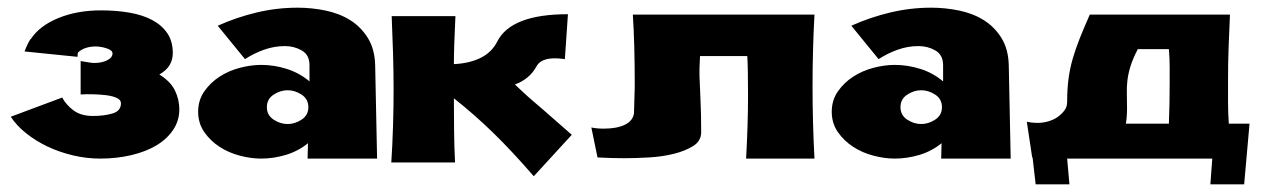

<svg xmlns="http://www.w3.org/2000/svg" viewBox="-20 -413 3297 500"><path d="M44 -279Q48 -290 52.5 -299Q57 -308 60 -312V-311Q83 -346 132 -366Q181 -386 243 -386Q283 -386 317.5 -380Q352 -374 377 -360.5Q402 -347 416 -326Q430 -305 430 -275Q430 -258 422 -244Q414 -230 395 -219Q424 -201 435.5 -177.5Q447 -154 447 -128Q447 -99 431 -75Q415 -51 387.5 -34.5Q360 -18 322 -9Q284 0 241 0Q205 0 169.5 -8.5Q134 -17 103.5 -31.5Q73 -46 48 -66Q23 -86 8 -109L142 -159Q152 -140 171.5 -125.5Q191 -111 222 -111Q251 -111 273 -117.5Q295 -124 295 -144Q295 -153 284 -158Q273 -163 257 -165Q241 -167 222.5 -167.5Q204 -168 190 -167V-254Q202 -252 211 -250.5Q220 -249 225 -249Q245 -249 259 -256Q273 -263 273 -274Q273 -282 258 -287Q243 -292 229 -292Q215 -292 203 -288Q191 -284 183 -276Q182 -275 182 -265Z M729 -178Q710 -178 692.5 -166.5Q675 -155 675 -134Q675 -113 692.5 -101.5Q710 -90 729 -90Q748 -90 765.5 -101.5Q783 -113 783 -134Q783 -155 765.5 -166.5Q748 -178 729 -178ZM781 0 782 -40Q756 -19 724 -9.5Q692 0 660 0Q634 0 605 -7.5Q576 -15 552 -30.5Q528 -46 512 -69Q496 -92 496 -122Q496 -152 512 -175Q528 -198 552 -213.5Q576 -229 605 -236.5Q634 -244 660 -244Q694 -244 727 -233.5Q760 -223 786 -201V-243Q786 -270 766 -281.5Q746 -293 722 -293Q694 -293 667.5 -283.5Q641 -274 618 -259L547 -346Q596 -368 648.5 -380.5Q701 -393 755 -393Q792 -393 828 -385.5Q864 -378 892 -360.5Q920 -343 938 -314Q956 -285 957 -243L962 0Z M1370 46Q1312 -21 1263 -68.5Q1214 -116 1162 -157Q1162 -116 1162.5 -72.5Q1163 -29 1165 10H999Q1002 -35 1003.5 -84.5Q1005 -134 1005 -180Q1005 -226 1003.5 -275.5Q1002 -325 1000 -371H1166Q1164 -330 1163 -299Q1162 -268 1162 -246Q1203 -248 1232 -262.5Q1261 -277 1275 -305Q1311 -376 1459 -376L1451 -259Q1392 -268 1377 -240Q1359 -207 1321 -193L1339 -176Q1354 -162 1368 -150Q1382 -138 1396 -126L1469 -62L1370 46Z M2101 -375Q2096 -282 2096 -188Q2096 -94 2101 0H1923Q1928 -91 1928 -165Q1928 -239 1926 -267H1803Q1801 -233 1801.5 -216.5Q1802 -200 1804 -158.5Q1806 -117 1806 -69Q1806 -46 1785.5 -33Q1765 -20 1735 -12.5Q1705 -5 1670 -3Q1635 -1 1607 -1Q1589 -1 1571.5 -1.5Q1554 -2 1536 -3L1520 -81Q1534 -78 1552 -78Q1586 -78 1607 -88Q1628 -98 1631 -118L1633 -188Q1633 -300 1628 -375Z M2379 -178Q2360 -178 2342.5 -166.5Q2325 -155 2325 -134Q2325 -113 2342.5 -101.5Q2360 -90 2379 -90Q2398 -90 2415.5 -101.5Q2433 -113 2433 -134Q2433 -155 2415.5 -166.5Q2398 -178 2379 -178ZM2431 0 2432 -40Q2406 -19 2374 -9.5Q2342 0 2310 0Q2284 0 2255 -7.5Q2226 -15 2202 -30.5Q2178 -46 2162 -69Q2146 -92 2146 -122Q2146 -152 2162 -175Q2178 -198 2202 -213.5Q2226 -229 2255 -236.5Q2284 -244 2310 -244Q2344 -244 2377 -233.5Q2410 -223 2436 -201V-243Q2436 -270 2416 -281.5Q2396 -293 2372 -293Q2344 -293 2317.5 -283.5Q2291 -274 2268 -259L2197 -346Q2246 -368 2298.5 -380.5Q2351 -393 2405 -393Q2442 -393 2478 -385.5Q2514 -378 2542 -360.5Q2570 -343 2588 -314Q2606 -285 2607 -243L2612 0Z M2669 -3H2668L2654 -96Q2667 -93 2683 -93Q2696 -93 2710 -97Q2724 -101 2734.5 -108.5Q2745 -116 2752 -125.5Q2759 -135 2759 -147Q2759 -180 2762.5 -207Q2766 -234 2773.5 -260Q2781 -286 2792 -313.5Q2803 -341 2818 -375H3183Q3181 -328 3179.5 -289.5Q3178 -251 3178 -203Q3178 -175 3178 -147.5Q3178 -120 3180 -91H3234L3220 67H3132L3137 0H2759L2765 67H2677ZM3026 -238Q3026 -252 3025.5 -261.5Q3025 -271 3024 -285H2943Q2930 -260 2924 -240.5Q2918 -221 2916 -204Q2914 -187 2914.5 -170Q2915 -153 2915 -132Q2915 -109 2912 -91H3024Q3025 -117 3025.5 -143.5Q3026 -170 3026 -196Z"/></svg>

Font: CAT Rhythmus
Style: Regular
Weight: 400
Designer: Peter Wiegel nach alter Vorlage
Foundry: Peter Wiegel
Version: 1.000